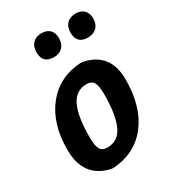

<svg xmlns="http://www.w3.org/2000/svg" viewBox="-171 -766 770 865"><g transform="rotate(-30 214.5 -334.0)"><path d="M183 -678Q211 -678 226 -662.5Q241 -647 241 -620Q241 -590 224.5 -573Q208 -556 179 -556Q121 -556 121 -615Q121 -644 137.5 -661Q154 -678 183 -678ZM360 -678Q388 -678 403.5 -662.5Q419 -647 419 -620Q419 -590 402 -573Q385 -556 356 -556Q298 -556 298 -615Q298 -644 314.5 -661Q331 -678 360 -678ZM269 -474 280 -473Q408 -447 408 -308Q408 -167 342.5 -82.5Q277 2 162 10L151 9Q22 -19 22 -165Q22 -300 88.5 -383.5Q155 -467 269 -474ZM245 -378Q188 -378 162.5 -324Q137 -270 137 -163Q137 -119 147.5 -101Q158 -83 184 -83Q241 -83 266 -138Q291 -193 291 -300Q291 -343 280.5 -360.5Q270 -378 245 -378Z"/></g></svg>

Font: Alegreya Sans SC
Style: Bold Italic
Weight: 700
Italic angle: -7°
Designer: Juan Pablo del Peral
Foundry: Huerta Tipografica
Version: Version 2.007